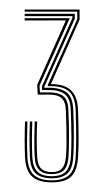

<svg xmlns="http://www.w3.org/2000/svg" viewBox="-20 -820 220 403"><path d="M88.8 -437.2Q60.8 -437.2 47.4 -449.5Q34 -461.8 32.5 -490.2Q31.8 -507 31.8 -525.8Q31.8 -544.5 32.5 -565H37.5Q36.8 -541 36.8 -523.8Q36.8 -506.5 37.5 -490Q38.8 -464 51.1 -452.8Q63.5 -441.5 88.8 -441.5Q113 -441.5 125.1 -452.5Q137.2 -463.5 138.8 -490.5Q139.8 -505.8 139.9 -531.1Q140 -556.5 138.8 -588.8Q137.8 -615.8 125.5 -627.5Q113.2 -639.2 86.2 -639.2H80.2V-641.5L142.2 -780V-795.5H31.8V-800H147V-778.8L86.8 -643.5Q106.5 -643.5 118.8 -637.5Q131 -631.5 137.1 -619.5Q143.2 -607.5 143.8 -589Q145 -551.5 145 -530.1Q145 -508.8 143.8 -490.5Q142.2 -461.8 129.5 -449.5Q116.8 -437.2 88.8 -437.2ZM88.8 -454.5Q71.2 -454.5 62.5 -463Q53.8 -471.5 52.8 -490.8Q52 -508.8 52 -524.5Q52 -540.2 52.8 -565H58Q57 -537.8 57.1 -522.1Q57.2 -506.5 58 -491Q58.8 -474 66.1 -466.4Q73.5 -458.8 88.8 -458.8Q104 -458.8 110.6 -466.8Q117.2 -474.8 118.5 -491.5Q119.5 -504.8 119.6 -519.1Q119.8 -533.5 119.4 -550.6Q119 -567.8 118.2 -588.8Q117.5 -606.8 109.1 -614.1Q100.8 -621.5 83.5 -621.5H59.2L58 -641.8L118.2 -777.2L31.8 -777V-781.8H126.5L63 -640.5L63.8 -626H83.5Q101.5 -626.2 112.1 -618.8Q122.8 -611.2 123.5 -589Q124.8 -559.5 124.8 -532.8Q124.8 -506 123.8 -491.5Q122.5 -471.2 114.1 -462.9Q105.8 -454.5 88.8 -454.5ZM88.8 -445.8Q66 -445.8 54.9 -456Q43.8 -466.2 42.8 -490.5Q42 -507.2 41.9 -523.8Q41.8 -540.2 42.8 -565H47.8Q47 -544.5 47 -525.5Q47 -506.5 47.8 -491Q48.8 -469.2 58.5 -459.8Q68.2 -450.2 88.8 -450.2Q108.5 -450.2 117.9 -459.6Q127.2 -469 128.8 -491.2Q130 -508 129.9 -533.1Q129.8 -558.2 128.5 -588.8Q127.8 -613.2 116.1 -622.2Q104.5 -631.2 83.5 -631H68.5L68 -638.8L132 -782.2V-786.2H31.8V-791H137V-780.8L73 -637.8V-635.8H83.5Q106.8 -635.8 119.8 -626.1Q132.8 -616.5 133.8 -589Q135 -558.5 135 -533.5Q135 -508.5 133.8 -490.5Q132.2 -465.8 121.4 -455.8Q110.5 -445.8 88.8 -445.8Z"/></svg>

Font: Big Shoulders Inline Display ExtraLight
Style: Regular
Weight: 250
Version: Version 2.002